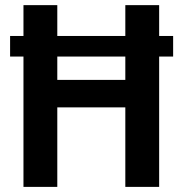

<svg xmlns="http://www.w3.org/2000/svg" viewBox="-20 -731 711 751"><path d="M657.2 -590.3V-509.8H19.5V-590.3ZM503.4 -418.5V-311H168.9V-418.5ZM204.1 -710.9V0H71.8V-710.9ZM602.5 -710.9V0H470.2V-710.9Z"/></svg>

Font: Roboto SemiCondensed SemiBold
Style: Regular
Weight: 600
Width: 4
Designer: Christian Robertson
Foundry: Google
Version: Version 3.009; 2024